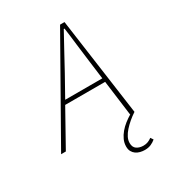

<svg xmlns="http://www.w3.org/2000/svg" viewBox="-216 -780 1023 1124"><g transform="rotate(-30 296.0 -218.0)"><path d="M430 224Q414 224 398.5 220Q383 216 371 207.5Q359 199 351.5 185.5Q344 172 344 152Q344 128 354 106Q364 84 380.5 64.5Q397 45 417.5 29Q438 13 460 0H458L427 -238H157L24 0H-8L366 -660H396L488 0Q465 15 444.5 32.5Q424 50 407.5 68.5Q391 87 381.5 106Q372 125 372 144Q372 173 390.5 185.5Q409 198 436 198Q453 198 466.5 192.5Q480 187 492 178L504 196Q490 208 472 216Q454 224 430 224ZM248 -400 172 -264H423L406 -396Q398 -453 391.5 -512Q385 -571 377 -627H372Q339 -567 309.5 -513Q280 -459 248 -400Z"/></g></svg>

Font: Source Code Pro ExtraLight
Style: Italic
Weight: 200
Italic angle: -11°
Monospace: yes
Designer: Paul D. Hunt, Teo Tuominen
Foundry: Adobe Systems Incorporated
Version: Version 1.050;PS 1.000;hotconv 16.6.51;makeotf.lib2.5.65220